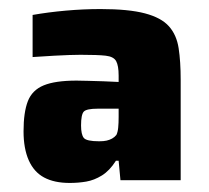

<svg xmlns="http://www.w3.org/2000/svg" viewBox="-20 -716 461 424"><path d="M134 -312Q100 -312 77.5 -324Q55 -336 43.5 -362Q32 -388 32 -426Q32 -468 41.5 -492.5Q51 -517 76.5 -527.5Q102 -538 149 -538Q158 -538 174 -537.5Q190 -537 208.5 -536.5Q227 -536 242 -535V-549Q242 -571 236.5 -581Q231 -591 213.5 -593Q196 -595 158 -595Q147 -595 133 -594.5Q119 -594 100 -593Q81 -592 52 -590V-683Q86 -689 125 -692.5Q164 -696 202 -696Q264 -696 300 -686.5Q336 -677 353 -658Q370 -639 374.5 -609.5Q379 -580 379 -540V-318H246L242 -361H236Q222 -339 205 -328.5Q188 -318 170.5 -315Q153 -312 134 -312ZM199 -404Q209 -404 215.5 -405.5Q222 -407 227.5 -410Q233 -413 237 -418Q240 -424 241 -434Q242 -444 242 -458V-476H196Q171 -476 165 -469.5Q159 -463 159 -439Q159 -419 165 -411.5Q171 -404 199 -404Z"/></svg>

Font: Saira Thin ExtraBold
Style: Regular
Weight: 800
Version: Version 1.101